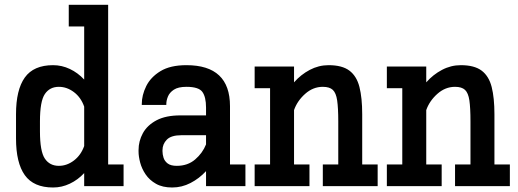

<svg xmlns="http://www.w3.org/2000/svg" viewBox="-20 -789 2197 814"><path d="M205.1 5.9Q122.6 5.9 85.2 -46.4Q47.9 -98.6 47.9 -202.1V-304.7Q47.9 -408.2 85.2 -460.4Q122.6 -512.7 205.1 -512.7Q242.2 -512.7 276.1 -496.6Q310.1 -480.5 336.9 -451.7V-676.8H271.5V-768.6H438.5V-91.8H503.9V0H336.9V-55.2Q310.1 -26.4 276.1 -10.3Q242.2 5.9 205.1 5.9ZM229.5 -420.9Q190.9 -420.9 170.2 -390.4Q149.4 -359.9 149.4 -274.4V-232.4Q149.4 -147 170.2 -116.5Q190.9 -85.9 229.5 -85.9Q263.7 -85.9 293.5 -108.6Q323.2 -131.3 336.9 -169.9V-336.9Q323.2 -376 293.5 -398.4Q263.7 -420.9 229.5 -420.9Z M710 5.9Q668.9 5.9 641.4 -9.8Q613.8 -25.4 597.4 -49.6Q581.1 -73.7 574.2 -99.9Q567.4 -126 567.4 -146.5V-152.8Q567.4 -190.9 585.9 -224.6Q604.5 -258.3 643.8 -279.1Q683.1 -299.8 744.6 -299.8H853.5V-333Q853.5 -377.9 837.9 -399.4Q822.3 -420.9 770.5 -420.9Q735.4 -420.9 717 -408.7Q698.7 -396.5 691.9 -379.6Q685.1 -362.8 685.1 -347.7V-344.2H581.1V-347.7Q581.1 -385.7 599.9 -423.8Q618.7 -461.9 660.2 -487.3Q701.7 -512.7 770.5 -512.7Q955.1 -512.7 955.1 -338.9V-91.8H1020.5V0H853.5V-63.5Q824.7 -32.2 787.8 -13.2Q751 5.9 710 5.9ZM750 -215.8Q705.6 -215.8 687.3 -197Q668.9 -178.2 668.9 -152.3V-147.5Q668.9 -134.8 673.3 -120.4Q677.7 -106 690.9 -95.9Q704.1 -85.9 729.5 -85.9Q775.9 -85.9 807.4 -113Q838.9 -140.1 853.5 -176.8V-215.8Z M1059.6 0V-91.8H1125V-415H1059.6V-506.8H1226.6V-439.9Q1255.4 -472.7 1293.2 -492.7Q1331.1 -512.7 1373 -512.7Q1430.7 -512.7 1461.4 -489.5Q1492.2 -466.3 1503.9 -420.2Q1515.6 -374 1515.6 -304.7V-91.8H1581.1V0H1348.6V-91.8H1414.1V-274.4Q1414.1 -331.5 1409.4 -363.3Q1404.8 -395 1390.9 -408Q1377 -420.9 1348.6 -420.9Q1307.1 -420.9 1273.7 -391.1Q1240.2 -361.3 1226.6 -322.3V-91.8H1292V0Z M1620.1 0V-91.8H1685.5V-415H1620.1V-506.8H1787.1V-439.9Q1815.9 -472.7 1853.8 -492.7Q1891.6 -512.7 1933.6 -512.7Q1991.2 -512.7 2022 -489.5Q2052.7 -466.3 2064.5 -420.2Q2076.2 -374 2076.2 -304.7V-91.8H2141.6V0H1909.2V-91.8H1974.6V-274.4Q1974.6 -331.5 1970 -363.3Q1965.3 -395 1951.4 -408Q1937.5 -420.9 1909.2 -420.9Q1867.7 -420.9 1834.2 -391.1Q1800.8 -361.3 1787.1 -322.3V-91.8H1852.5V0Z"/></svg>

Font: Kay Pho Du
Style: Bold
Weight: 700
Designer: Victor Gaultney, Khu Oo Reh
Foundry: SIL International
Version: Version 3.000